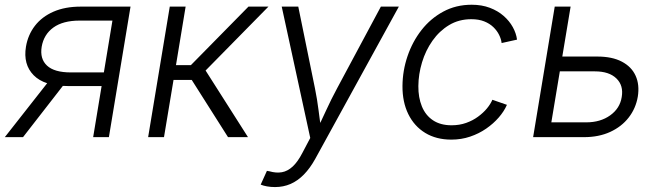

<svg xmlns="http://www.w3.org/2000/svg" viewBox="-41 -570 2740 798"><path d="M411.6 0H346.2L426.3 -484.4H290Q220.7 -484.4 180.9 -455.6Q141.1 -426.8 132.3 -376Q124 -325.7 154.3 -297.4Q184.6 -269 253.4 -269H418.9L409.7 -212.4H240.2Q143.1 -212.4 98.9 -257.3Q54.7 -302.2 66.9 -376Q75.2 -425.3 104.2 -462.9Q133.3 -500.5 181.4 -521.5Q229.5 -542.5 294.9 -542.5H501.5ZM54.7 0H-21L171.9 -245.6H245.6Z M574.7 0 664.6 -542.5H730.5L690.4 -299.3H752.4L991.7 -542.5H1074.7L813.5 -276.9L989.7 0H906.7L755.9 -237.8H680.2L640.6 0Z M1042.5 197.3 1068.4 140.1 1079.6 142.1Q1106.9 149.9 1130.6 145.8Q1154.3 141.6 1175.3 122.3Q1196.3 103 1215.8 65.4L1248.5 3.4L1129.9 -542.5H1198.7L1268.1 -202.6Q1277.3 -157.2 1283 -111.8Q1288.6 -66.4 1295.4 -22.9H1272.5Q1293.9 -66.4 1314.7 -111.8Q1335.4 -157.2 1359.9 -202.6L1542 -542.5H1616.7L1269.5 89.8Q1247.6 129.4 1221.9 155.5Q1196.3 181.6 1166.5 194.6Q1136.7 207.5 1102.1 207.5Q1084 207.5 1068.4 204.6Q1052.7 201.7 1042.5 197.3Z M1835 10.3Q1772 10.3 1726.3 -17.6Q1680.7 -45.4 1656 -95.7Q1631.3 -146 1631.8 -212.9Q1632.3 -276.4 1652.8 -336.7Q1673.3 -397 1710.9 -445.1Q1748.5 -493.2 1801.3 -521.7Q1854 -550.3 1919.4 -550.3Q1961.4 -550.3 1994.9 -537.6Q2028.3 -524.9 2052.2 -503.9Q2076.2 -482.9 2090.3 -457.3Q2104.5 -431.6 2107.9 -405.3L2043.9 -391.1Q2042 -407.7 2033.4 -425Q2024.9 -442.4 2009.5 -457.3Q1994.1 -472.2 1971.4 -481.2Q1948.7 -490.2 1918 -490.2Q1866.2 -490.2 1825.7 -465.8Q1785.2 -441.4 1756.6 -400.9Q1728 -360.4 1713.1 -311Q1698.2 -261.7 1697.8 -212.4Q1697.3 -165 1712.4 -127.9Q1727.5 -90.8 1758.5 -70.1Q1789.6 -49.3 1835.9 -49.3Q1868.7 -49.3 1896.2 -59.1Q1923.8 -68.8 1945.8 -85Q1967.8 -101.1 1982.9 -119.4Q1998 -137.7 2005.4 -155.3L2065.9 -134.3Q2054.2 -107.4 2032 -81.8Q2009.8 -56.2 1979.7 -35.4Q1949.7 -14.6 1913.1 -2.2Q1876.5 10.3 1835 10.3Z M2284.2 -335H2441.4Q2503.4 -335 2543.7 -313.7Q2584 -292.5 2600.8 -255.1Q2617.7 -217.8 2609.9 -168.5Q2601.6 -119.6 2572 -81.5Q2542.5 -43.5 2495.1 -21.7Q2447.8 0 2386.2 0H2174.8L2264.6 -542.5H2330.6L2250.5 -61.5H2395.5Q2454.6 -61.5 2495.1 -90.6Q2535.6 -119.6 2543 -166.5Q2551.3 -214.4 2521 -243.9Q2490.7 -273.4 2431.6 -273.4H2273.4Z"/></svg>

Font: Inter 16pt Light
Style: Italic
Weight: 300
Italic angle: -9.3988°
Version: Version 4.001;git-66647c0bb